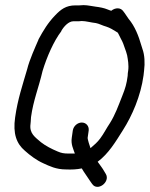

<svg xmlns="http://www.w3.org/2000/svg" viewBox="-20 -664 584 749"><path d="M101 -207C110 -273 131 -322 146 -387C163 -443 190 -504 219 -542V-543C229 -561 248 -581 266 -581H281C286 -581 290 -581 299 -582C315 -582 335 -576 354 -574C366 -572 380 -564 395 -560C408 -556 423 -547 434 -540C434 -540 433 -540 439 -537L442 -532L452 -512C458 -502 464 -486 467 -476L472 -462L476 -448C479 -431 483 -410 480 -388C479 -382 478 -376 478 -368C474 -337 469 -320 457 -290C440 -247 429 -216 409 -184C396 -165 384 -141 371 -124C360 -109 348 -99 333 -86C330 -94 321 -122 322 -127L326 -155C328 -172 316 -186 299 -186C283 -186 267 -173 264 -155L260 -127C256 -101 266 -83 272 -65H247C229 -65 219 -67 205 -73C181 -83 158 -95 140 -109C117 -129 94 -143 99 -180C100 -187 100 -193 101 -207ZM289 -643H274C237 -643 217 -627 195 -604C167 -575 149 -545 130 -510V-509C118 -481 95 -431 86 -394C68 -332 49 -277 39 -206C30 -143 44 -104 77 -76C97 -58 122 -39 149 -27C173 -16 199 -3 237 -3C259 -2 280 -3 299 -7C308 9 322 27 332 43L339 53C360 85 411 46 393 15L387 5C380 -8 370 -20 361 -33C404 -65 431 -111 460 -157C495 -212 529 -289 540 -370C541 -376 541 -383 542 -388C546 -419 544 -450 536 -472L531 -488C521 -523 506 -562 482 -590C475 -599 470 -609 461 -620C451 -635 430 -635 414 -622C410 -623 405 -625 400 -627C386 -633 369 -636 353 -638C342 -639 323 -644 306 -644C300 -644 295 -643 289 -643Z"/></svg>

Font: PolanStronk
Style: BdIta
Weight: 700
Version: Version 1.0